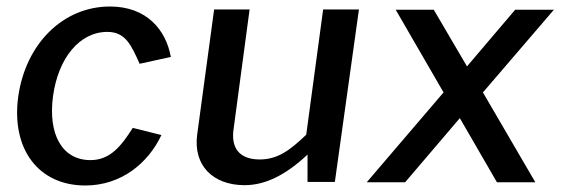

<svg xmlns="http://www.w3.org/2000/svg" viewBox="-20 -560 1728 590"><path d="M318 -540C174 -540 59 -426 36 -263C14 -101 99 10 242 10C352 10 435 -58 476 -145L388 -167C353 -112 319 -68 258 -68C171 -68 127 -147 143 -265C159 -381 224 -462 310 -462C366 -462 384 -420 409 -364L505 -385C490 -468 431 -540 318 -540Z M729 9H732C795 9 858 -22 925 -85V-1H1009L1083 -531H973L921 -146C871 -98 833 -70 778 -70C714 -70 689 -107 698 -165L747 -531H638L586 -147C573 -51 635 8 729 9Z M1464 -276 1682 -530H1563L1415 -356L1313 -530H1196L1343 -276L1107 0H1225L1393 -197L1507 0H1625Z"/></svg>

Font: Cheyenne Sans Medium
Style: Italic
Weight: 500
Italic angle: -8.13011°
Designer: The Public Sans project authors (U.S. Web Design System), Libre Franklin designed by Pablo Impallari and Rodrigo Fuenzal
Foundry: The Cheyenne Sans Project Authors
Version: Version 2.007